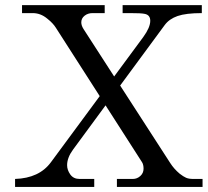

<svg xmlns="http://www.w3.org/2000/svg" viewBox="-20 -733 817 753"><path d="M39.1 0V-31.2Q133.8 -34.2 179.7 -96.7L371.1 -356L199.2 -624Q188 -642.1 165 -660.2Q139.2 -681.6 108.4 -681.6H66.4V-712.9H390.6V-681.6H342.8Q324.7 -681.6 311.8 -671.4Q298.8 -661.1 298.8 -645.5Q298.8 -632.8 307.6 -619.1L427.7 -433.1L542 -587.9Q569.3 -625.5 569.3 -651.4Q569.3 -674.8 546.9 -678.7Q534.2 -681.6 490.2 -681.6H460.9V-712.9H771.5V-681.6Q709.5 -681.6 676.5 -670.2Q643.6 -658.7 626 -634.8L451.2 -397.5L647.5 -93.8Q662.1 -70.8 684.6 -51.8Q699.2 -40.5 709.7 -35.9Q720.2 -31.2 738.3 -31.2H774.4V0H438.5V-31.2H501Q517.6 -31.2 530.3 -42.7Q543 -54.2 543 -71.3Q543 -87.4 537.1 -96.7L394 -319.8L266.6 -146.5Q243.2 -114.7 243.2 -85Q243.2 -66.4 255.6 -48.8Q268.1 -31.2 292 -31.2H349.6V0Z"/></svg>

Font: Theano Modern
Style: Regular
Weight: 400
Designer: Alexey Kryukov
Version: Version 2.00